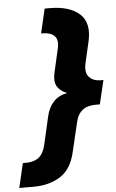

<svg xmlns="http://www.w3.org/2000/svg" viewBox="-134 -832 631 1042"><g transform="rotate(-5 181.0 -311.0)"><path d="M176 -790Q285 -790 339.5 -741Q394 -692 372 -593L346 -480Q333 -425 356 -400.5Q379 -376 419 -376H434L403 -246H381Q334 -246 307.5 -224.5Q281 -203 272 -162L234 -2Q213 91 152.5 129.5Q92 168 7 168H-72L-41 35H-24Q20 35 46 14.5Q72 -6 83 -53L118 -206Q129 -254 157 -284Q185 -314 231 -323Q193 -338 177.5 -365.5Q162 -393 173 -440L202 -567Q213 -614 192 -635.5Q171 -657 129 -657H119L150 -790Z"/></g></svg>

Font: Prodigy Sans ExtraBold
Style: Italic
Weight: 800
Italic angle: -13°
Designer: Wei Huang
Foundry: Wei Huang
Version: Version 1.003; ttfautohint (v1.8.3)